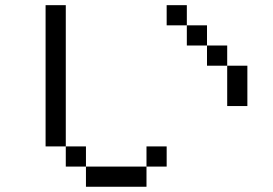

<svg xmlns="http://www.w3.org/2000/svg" viewBox="-20 -712 1040 732"><path d="M923.1 -307.7H846.2V-461.5H923.1ZM538.5 -153.8H615.4V-76.9H538.5ZM769.2 -538.5H846.2V-461.5H769.2ZM692.3 -615.4H769.2V-538.5H692.3ZM615.4 -692.3H692.3V-615.4H615.4ZM307.7 -76.9H538.5V0H307.7ZM230.8 -153.8H307.7V-76.9H230.8ZM153.8 -692.3H230.8V-153.8H153.8Z"/></svg>

Font: Mintsoda - Lime Green 13x16
Style: Regular
Weight: 400
Designer: Mintsoda-15
Version: Version 1.0